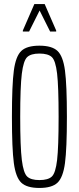

<svg xmlns="http://www.w3.org/2000/svg" viewBox="-20 -922 390 950"><path d="M39 -344Q39 -502 48.5 -573Q58 -644 85.5 -670Q113 -696 175 -696Q237 -696 264.5 -670Q292 -644 301.5 -573Q311 -502 311 -344Q311 -186 301.5 -115Q292 -44 264.5 -18Q237 8 175 8Q113 8 85.5 -18Q58 -44 48.5 -115Q39 -186 39 -344ZM270 -344Q270 -494 262.5 -558Q255 -622 236.5 -639.5Q218 -657 175 -657Q133 -657 114.5 -639.5Q96 -622 88 -557.5Q80 -493 80 -344Q80 -195 88 -130.5Q96 -66 114.5 -48.5Q133 -31 175 -31Q218 -31 236.5 -48.5Q255 -66 262.5 -130Q270 -194 270 -344ZM93 -766V-771L150 -902H201L258 -771V-766H228L176 -870L124 -766Z"/></svg>

Font: Saira Ultra Condensed ExLight
Style: Regular
Weight: 200
Width: 1
Designer: Hector Gatti with collaboration of the Omnibus-Type team
Foundry: Omnibus-Type
Version: Version 1.001; ttfautohint (v1.8)